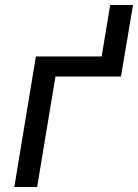

<svg xmlns="http://www.w3.org/2000/svg" viewBox="-20 -745 550 765"><path d="M37 0 123 -520H385L419 -725H510L462 -440H201L128 0Z"/></svg>

Font: Iosevka SS04 Medium Oblique
Style: Regular
Weight: 500
Italic angle: -9°
Monospace: yes
Designer: Belleve Invis
Foundry: Belleve Invis
Version: Version 19.0.0; ttfautohint (v1.8.4)